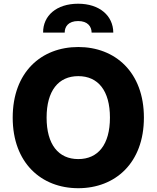

<svg xmlns="http://www.w3.org/2000/svg" viewBox="-20 -986 829 1016"><path d="M208.1 -813.6H322.4C322.1 -844.8 341.6 -874.6 393.5 -874.6C444.6 -874.6 464.5 -845.2 464.8 -813.6H579.5C578.8 -903.1 506.4 -966.3 393.5 -966.3C279.1 -966.3 207.4 -903.1 208.1 -813.6ZM741.5 -363.6C741.5 -604 589.5 -737.2 394.2 -737.2C198.2 -737.2 47.2 -604 47.2 -363.6C47.2 -124.3 198.2 9.9 394.2 9.9C589.5 9.9 741.5 -123.2 741.5 -363.6ZM561.8 -363.6C561.8 -221.2 499.3 -144.2 394.2 -144.2C289.4 -144.2 226.6 -221.2 226.6 -363.6C226.6 -506 289.4 -583.1 394.2 -583.1C499.3 -583.1 561.8 -506 561.8 -363.6Z"/></svg>

Font: TID UI Extra Bold
Style: Regular
Weight: 800
Designer: The TID Project Authors
Foundry: Bakken & Bæck
Version: Version 1.001;hotconv 1.0.109;makeotfexe 2.5.65596